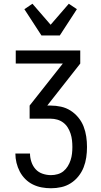

<svg xmlns="http://www.w3.org/2000/svg" viewBox="-20 -1004 540 1024"><path d="M252 0Q227 0 202.5 -4.5Q178 -9 155.5 -20Q133 -31 115 -49Q97 -67 85.5 -89Q74 -111 68 -135.5Q62 -160 62 -185H140Q140 -163 147.5 -140.5Q155 -118 170 -101.5Q185 -85 207 -77.5Q229 -70 252 -70Q270 -70 287.5 -75Q305 -80 318.5 -91Q332 -102 341.5 -117.5Q351 -133 356.5 -150Q362 -167 364 -184.5Q366 -202 366 -220Q366 -238 364 -256Q362 -274 356.5 -291Q351 -308 341.5 -323.5Q332 -339 317.5 -350Q303 -361 285.5 -366Q268 -371 250 -371H138V-441L315 -665H64V-735H408V-665L232 -441H250Q278 -441 305.5 -435Q333 -429 356.5 -414Q380 -399 398 -377Q416 -355 426 -329Q436 -303 440 -275.5Q444 -248 444 -220Q444 -192 440 -164.5Q436 -137 426 -111.5Q416 -86 398.5 -64Q381 -42 357.5 -27Q334 -12 307 -6Q280 0 252 0ZM201 -815 110 -955 153 -984 250 -872 347 -984 390 -955 299 -815Z"/></svg>

Font: Iosevka Curly
Style: Regular
Weight: 400
Monospace: yes
Designer: Belleve Invis
Foundry: Belleve Invis
Version: Version 22.1.2; ttfautohint (v1.8.4)